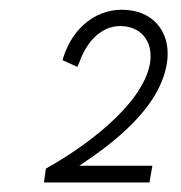

<svg xmlns="http://www.w3.org/2000/svg" viewBox="-20 -722 380 402"><path d="M76 -369 72 -340H293L299 -375H146C217 -422 313 -495 329 -587C340 -649 306 -696 247 -701C184 -707 133 -665 113 -603L111 -596L142 -582L146 -591C162 -638 197 -672 240 -667C279 -663 301 -632 294 -589C278 -500 152 -411 76 -369Z"/></svg>

Font: Fixel Text 20240404 ExtraLight
Style: Italic
Weight: 200
Width: 4
Italic angle: -10°
Designer: AlfaBravo + MacPaw
Foundry: Kyrylo Tkachov, Marchela Mozhyna, Serhii Makarenko, Maria Weinstein, Zakhar Kryvoshyya
Version: Version 1.211;Glyphs 3.2 (3225)